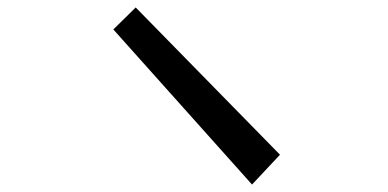

<svg xmlns="http://www.w3.org/2000/svg" viewBox="-20 -597 1040 515"><path d="M344 -577 731 -182 656 -102 284 -518Z"/></svg>

Font: Moralerspace Krypton JPDOC
Style: Regular
Weight: 400
Version: v0.0.6; ttfautohint (v1.8.4.7-5d5b-dirty) -l 6 -r 45 -G 200 